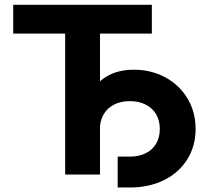

<svg xmlns="http://www.w3.org/2000/svg" viewBox="-20 -748 898 823"><path d="M36.6 -727.5H630.9V-604H408.7V0H259.3V-604H36.6ZM484.4 -76.7H536.6Q575.7 -76.7 604.6 -91.1Q633.6 -105.5 649.3 -132.3Q665 -159.2 665 -195.3Q665 -231.4 649.2 -258.3Q633.3 -285.2 604.2 -299.8Q575.2 -314.5 536.4 -314.5Q497.2 -314.5 468.1 -299.3Q439 -284.2 423.3 -256.2Q407.7 -228.3 407.7 -189.9H334Q334 -270.5 359.1 -328.9Q384.3 -387.2 433.6 -418.2Q482.9 -449.2 554.2 -449.2Q627.4 -449.2 688 -416.7Q748.5 -384.3 783.4 -326.4Q818.4 -268.6 818.4 -195.3Q818.4 -121.6 782.5 -64.5Q746.6 -7.3 682.6 24.2Q618.7 55.7 536.6 55.7H484.4Z"/></svg>

Font: Inter RS Variable
Style: Regular
Weight: 400
Designer: Rasmus Andersson (customised by Maria Ramos and Noel Pretorius)
Foundry: rsms
Version: Version 3.001;Glyphs 3.2.3 (3260)